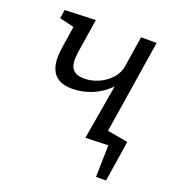

<svg xmlns="http://www.w3.org/2000/svg" viewBox="-126 -636 835 899"><g transform="rotate(20 291.5 -186.0)"><path d="M341.6 3.3 396.6 -317.9 433 -356.4Q422 -303.6 385.7 -266.8Q349.3 -229.9 301.3 -210.4Q253.3 -190.9 205.6 -190.9Q161.3 -190.9 136.8 -205.9Q112.3 -220.9 102.1 -244.7Q91.9 -268.5 90.9 -295Q89.9 -321.5 93.2 -344.2L113.9 -481.5L130.3 -460.8L39.3 -482.5L45.7 -525.4L199.3 -531.4L173.3 -366.3Q170.9 -349.3 169.9 -329.5Q168.9 -309.7 173.9 -293.3Q178.9 -276.8 194.7 -266Q210.5 -255.2 241.1 -255.2Q277.1 -255.2 311.5 -270.3Q346 -285.5 371.3 -312.9Q396.6 -340.4 401.9 -376.4L425.6 -528H503.2L427.3 -46.2L415.6 -63.9L506.9 -44.5L500.2 -1.3ZM451 158.4 454.7 -1.7H392.4L377.7 -72.6L532.6 -45.5L500.9 158.4Z"/></g></svg>

Font: Bitter Thin
Style: Italic
Weight: 100
Italic angle: -9°
Designer: Sol Matas, and Bitter project Authors
Foundry: Sol Matas
Version: Version 2.002